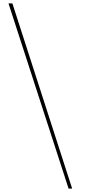

<svg xmlns="http://www.w3.org/2000/svg" viewBox="-20 -955 514 1131"><path d="M53 -935 405 156H384L30 -935Z"/></svg>

Font: Poppins Devanagari Thin
Style: Regular
Weight: 100
Designer: Ninad Kale (Devanagari), Jonny Pinhorn (Latin)
Foundry: Indian Type Foundry
Version: 4.005